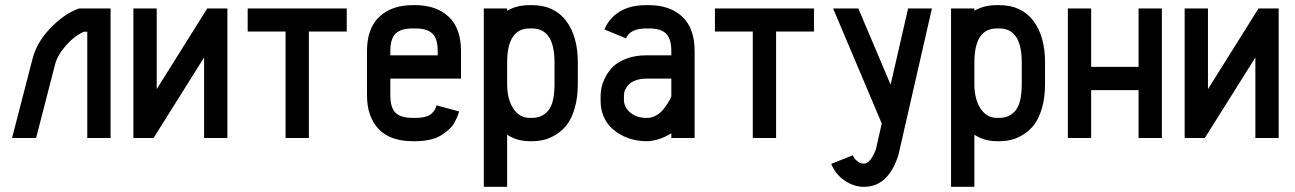

<svg xmlns="http://www.w3.org/2000/svg" viewBox="-20 -532 4992 740"><path d="M105.5 -305.7Q121.1 -367.2 171.9 -421.1Q222.7 -475.1 277.3 -496.6L285.6 -499.5H406.2V0H316.4V-409.7H303.2Q265.6 -392.6 233.4 -355.7Q201.2 -318.8 192.4 -284.2L119.1 0H26.4Z M494.1 0V-499.5H584V-188.5L778.8 -499.5H856.4V0H766.6V-310.5L571.8 0Z M1316.4 -499.5V-410.6H1170.4V0H1080.6V-410.6H934.6V-499.5Z M1667 -318.8V-335.4Q1667 -381.8 1647 -402.1Q1627 -422.4 1580.1 -422.4H1571.3Q1524.4 -422.4 1504.4 -402.3Q1484.4 -382.3 1484.4 -335.4V-318.8ZM1484.4 -229V-164.6Q1484.4 -117.7 1504.2 -97.7Q1523.9 -77.6 1571.3 -77.6H1580.1Q1603 -77.6 1619.1 -82Q1635.3 -86.4 1643.8 -94.5Q1652.3 -102.5 1656 -109.4Q1659.7 -116.2 1662.6 -126L1749.5 -102.5Q1747.1 -93.3 1743.9 -85.2Q1740.7 -77.1 1732.9 -62Q1725.1 -46.9 1712.6 -35.4Q1700.2 -23.9 1682.9 -12.2Q1665.5 -0.5 1638.9 5.9Q1612.3 12.2 1580.1 12.2H1571.3Q1482.9 12.2 1438.7 -35.4Q1394.5 -83 1394.5 -164.6V-335.4Q1394.5 -423.3 1442.4 -467.8Q1490.2 -512.2 1571.3 -512.2H1580.1Q1661.1 -512.2 1709 -467.8Q1756.8 -423.3 1756.8 -335.4V-229Z M1934.6 188H1844.7V-208.5V-291.5V-499.5H1934.6V-490.7Q1971.7 -512.2 2021.5 -512.2H2030.3Q2115.7 -512.2 2161.4 -452.4Q2207 -392.6 2207 -291.5V-208.5Q2207 -156.2 2195.3 -116Q2183.6 -75.7 2165.5 -52Q2147.5 -28.3 2122.8 -13.2Q2098.1 2 2075.9 7.1Q2053.7 12.2 2030.3 12.2H2021.5Q1973.1 12.2 1934.6 -12.7ZM1934.6 -208.5Q1934.6 -149.4 1958.5 -113.5Q1982.4 -77.6 2021.5 -77.6H2030.3Q2070.3 -77.6 2093.8 -106.7Q2117.2 -135.7 2117.2 -208.5V-291.5Q2117.2 -422.4 2030.3 -422.4H2021.5Q1934.6 -422.4 1934.6 -291.5Z M2480.5 -77.6Q2496.6 -79.6 2511.5 -88.6Q2526.4 -97.7 2535.9 -109.6Q2545.4 -121.6 2553 -133.3Q2560.5 -145 2564 -152.8L2567.4 -160.6V-229H2471.7Q2449.2 -229 2432.4 -223.1Q2415.5 -217.3 2406.7 -209.5Q2397.9 -201.7 2392.6 -191.9Q2387.2 -182.1 2386 -175.8Q2384.8 -169.4 2384.8 -164.6V-142.1Q2387.7 -114.7 2411.6 -96.2Q2435.5 -77.6 2471.7 -77.6ZM2294.9 -164.6Q2294.9 -179.2 2298.8 -196.8Q2302.7 -214.4 2314.5 -236.8Q2326.2 -259.3 2344.7 -276.9Q2363.3 -294.4 2396.2 -306.6Q2429.2 -318.8 2471.7 -318.8H2567.4V-335.4Q2567.4 -382.3 2547.4 -402.3Q2527.3 -422.4 2480.5 -422.4H2471.7Q2408.7 -422.4 2392.6 -384.3L2309.6 -418.5Q2327.6 -461.9 2368.2 -487.1Q2408.7 -512.2 2471.7 -512.2H2480.5Q2561.5 -512.2 2609.4 -467.8Q2657.2 -423.3 2657.2 -335.4V0H2567.4V-18.6Q2528.8 6.8 2480.5 12.2H2471.7Q2446.3 12.2 2421.4 6.3Q2396.5 0.5 2373.5 -12.2Q2350.6 -24.9 2333 -42.7Q2315.4 -60.5 2305.2 -86.2Q2294.9 -111.8 2294.9 -142.1Z M3117.2 -499.5V-410.6H2971.2V0H2881.3V-410.6H2735.4V-499.5Z M3571.8 -499.5 3442.9 64.5Q3404.3 188 3309.6 188Q3271 188 3235.6 164.1Q3200.2 140.1 3183.6 99.6L3267.1 66.4Q3269.5 72.3 3273.4 78.4Q3277.3 84.5 3287.6 91.6Q3297.9 98.6 3309.6 98.6Q3318.8 98.6 3327.4 91.3Q3335.9 84 3342 73Q3348.1 62 3351.1 55.2Q3354 48.3 3356 43L3378.4 -56.2L3190.9 -499.5H3288.1L3412.6 -205.6L3480 -499.5Z M3735.4 188H3645.5V-208.5V-291.5V-499.5H3735.4V-490.7Q3772.5 -512.2 3822.3 -512.2H3831.1Q3916.5 -512.2 3962.2 -452.4Q4007.8 -392.6 4007.8 -291.5V-208.5Q4007.8 -156.2 3996.1 -116Q3984.4 -75.7 3966.3 -52Q3948.2 -28.3 3923.6 -13.2Q3898.9 2 3876.7 7.1Q3854.5 12.2 3831.1 12.2H3822.3Q3773.9 12.2 3735.4 -12.7ZM3735.4 -208.5Q3735.4 -149.4 3759.3 -113.5Q3783.2 -77.6 3822.3 -77.6H3831.1Q3871.1 -77.6 3894.5 -106.7Q3918 -135.7 3918 -208.5V-291.5Q3918 -422.4 3831.1 -422.4H3822.3Q3735.4 -422.4 3735.4 -291.5Z M4185.5 0H4095.7V-499.5H4185.5V-274.4H4368.2V-499.5H4458V0H4368.2V-184.6H4185.5Z M4545.9 0V-499.5H4635.7V-188.5L4830.6 -499.5H4908.2V0H4818.4V-310.5L4623.5 0Z"/></svg>

Font: Anka/Coder Narrow
Style: Bold
Weight: 700
Width: 3
Monospace: yes
Version: Version 001.100